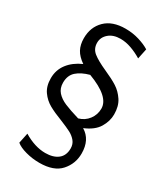

<svg xmlns="http://www.w3.org/2000/svg" viewBox="-205 -835 867 1005"><g transform="rotate(30 228.0 -333.0)"><path d="M63 45 76 -17Q144 24 207 24Q255 24 283 2Q311 -20 311 -63Q311 -89 296 -107Q281 -125 259 -136.5Q237 -148 195 -165Q145 -184 113 -202Q81 -220 59 -251Q37 -282 37 -330Q37 -380 66 -418Q95 -456 147 -479Q112 -503 97 -531Q82 -559 82 -598Q82 -665 125 -707.5Q168 -750 247 -750Q291 -750 330 -738Q369 -726 394 -710L381 -648Q350 -667 316.5 -679Q283 -691 251 -691Q207 -691 180.5 -668Q154 -645 154 -612Q154 -576 181 -554.5Q208 -533 264 -508Q314 -486 344.5 -466.5Q375 -447 397 -414Q419 -381 419 -331Q419 -290 395.5 -251Q372 -212 314 -188Q374 -152 374 -69Q374 -7 333.5 38.5Q293 84 206 84Q163 84 123 73Q83 62 63 45ZM346 -324Q346 -396 207 -448Q159 -435 131.5 -410.5Q104 -386 104 -342Q104 -308 123.5 -286Q143 -264 176 -250Q209 -236 266 -219Q302 -229 324 -258Q346 -287 346 -324Z"/></g></svg>

Font: Cabin Condensed
Style: Regular
Weight: 400
Width: 3
Designer: Pablo Impallari
Foundry: Pablo Impallari. http://www.impallari.com Igino Marini. http://www.ikern.com
Version: Version 2.200